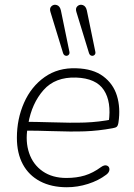

<svg xmlns="http://www.w3.org/2000/svg" viewBox="-20 -779 563 807"><path d="M51 -200Q51 -279 81 -347Q111 -415 167.5 -455Q224 -495 301 -492Q371 -490 413.5 -458.5Q456 -427 471.5 -376.5Q487 -326 478 -265Q476 -251 471 -246.5Q466 -242 453 -240Q393 -229 336.5 -227Q280 -225 194 -228Q167 -229 138 -229.5Q109 -230 79 -230L85 -267Q125 -267 193 -265Q279 -262 337 -264Q395 -266 456 -278L437 -266Q449 -351 416.5 -400.5Q384 -450 300 -453Q212 -456 163 -400.5Q114 -345 99 -260L96 -242Q86 -184 102.5 -135.5Q119 -87 159.5 -59Q200 -31 259 -31Q302 -31 336.5 -41.5Q371 -52 405 -77Q419 -87 429.5 -83Q440 -79 440 -67Q440 -55 427 -45Q394 -20 350 -6Q306 8 261 8Q196 8 148.5 -17Q101 -42 76 -88.5Q51 -135 51 -200ZM345 -735 381 -560Q382 -552 376.5 -547.5Q371 -543 364 -545Q357 -547 354 -556L301 -729Q296 -745 306 -753.5Q316 -762 328.5 -757.5Q341 -753 345 -735ZM236 -735 272 -560Q273 -552 267.5 -547.5Q262 -543 255 -545Q248 -547 245 -556L192 -729Q187 -745 197 -753.5Q207 -762 219.5 -757.5Q232 -753 236 -735Z"/></svg>

Font: SN Pro Thin
Style: Italic
Weight: 200
Italic angle: -9°
Designer: Tobias Whetton
Foundry: Supernotes
Version: Version 1.003;Glyphs 3.3 (3324)